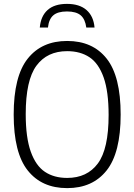

<svg xmlns="http://www.w3.org/2000/svg" viewBox="-20 -960 692 989"><path d="M50.5 -370Q50.5 -567 122.8 -658Q195 -749 326 -749Q457.5 -749 529.5 -658Q601.5 -567 601.5 -370Q601.5 -173 529.2 -82Q457 9 326 9Q195 9 122.8 -82Q50.5 -173 50.5 -370ZM539.5 -367.5Q539.5 -488.5 513.8 -561.2Q488 -634 440.8 -665.2Q393.5 -696.5 326 -696.5Q223 -696.5 167.8 -621.8Q112.5 -547 112.5 -372.5Q112.5 -251.5 138.5 -178.8Q164.5 -106 211.5 -74.8Q258.5 -43.5 326 -43.5Q429 -43.5 484.2 -118.2Q539.5 -193 539.5 -367.5ZM325 -940Q389.5 -940 425.8 -908.2Q462 -876.5 467 -818H424.5Q419 -861 395.8 -881Q372.5 -901 325 -901Q277.5 -901 254.5 -881Q231.5 -861 227 -818H185Q190 -877 225.2 -908.5Q260.5 -940 325 -940Z"/></svg>

Font: Encode Sans Semi Condensed Light
Style: Regular
Weight: 300
Width: 4
Designer: Multiple Designers
Foundry: Impallari Type
Version: Version 2.000